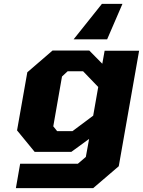

<svg xmlns="http://www.w3.org/2000/svg" viewBox="-20 -784 738 991"><path d="M360 -581 506 -764H612L533 -581ZM62 187 84 61H382L423 26L440 -67L348 0H159L68 -111L121 -411L251 -523H441L508 -455L520 -522H698L593 74L461 187ZM275 -107H354L461 -187L487 -335L409 -416H329L300 -389L255 -132Z"/></svg>

Font: Tomorrow
Style: Bold Italic
Weight: 700
Italic angle: -10°
Designer: Tony de Marco, Monica Rizzolli
Foundry: Just in Type
Version: Version 2.002